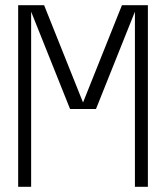

<svg xmlns="http://www.w3.org/2000/svg" viewBox="-20 -720 640 740"><path d="M250 -300H350L500 -675V0H550V-700H450L300 -325L150 -700H50V0H100V-675Z"/></svg>

Font: LS-VG5000 Light
Style: Regular
Weight: 400
Designer: Justin Bihan, 2021
Foundry: Justin Bihan, 2021
Version: Version 1.000;Glyphs 3.1.2 (3151)